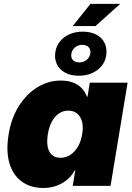

<svg xmlns="http://www.w3.org/2000/svg" viewBox="-20 -941 667 972"><path d="M199.7 10.7Q134.3 10.7 89.6 -22.2Q44.9 -55.2 27.3 -116.2Q9.8 -177.2 23.9 -261.7Q37.6 -345.2 76.7 -406Q115.7 -466.8 170.7 -500Q225.6 -533.2 287.6 -533.2Q322.8 -533.2 348.9 -523.4Q375 -513.7 392.8 -495.4Q410.6 -477.1 420.4 -451.2H422.9L434.6 -522.5H626L539.6 0H348.1L361.3 -79.1H358.9Q343.3 -50.8 319.1 -30.8Q294.9 -10.7 264.9 0Q234.9 10.7 199.7 10.7ZM286.1 -142.1Q313 -142.1 335.7 -156.7Q358.4 -171.4 374.3 -198.2Q390.1 -225.1 396 -261.7Q402.3 -298.3 395.3 -325Q388.2 -351.6 370.4 -366.2Q352.5 -380.9 325.7 -380.9Q298.8 -380.9 277.8 -366.2Q256.8 -351.6 242.4 -325Q228 -298.3 222.2 -261.7Q216.3 -225.1 221.4 -198.2Q226.6 -171.4 243.2 -156.7Q259.8 -142.1 286.1 -142.1ZM348.1 -809.1 438 -921.4H588.4L463.4 -809.1ZM379.4 -557.6Q337.9 -557.6 309.1 -573.5Q280.3 -589.4 267.3 -617.4Q254.4 -645.5 260.7 -681.2Q266.1 -710.4 284.9 -732.9Q303.7 -755.4 333.3 -768.1Q362.8 -780.8 398.4 -780.8Q439.9 -780.8 468.8 -765.1Q497.6 -749.5 510.5 -721.4Q523.4 -693.4 517.1 -657.2Q512.2 -628.4 493.2 -605.7Q474.1 -583 444.8 -570.3Q415.5 -557.6 379.4 -557.6ZM381.3 -625Q402.3 -625 418 -637.2Q433.6 -649.4 437 -669.4Q440.4 -689 429.2 -701.4Q418 -713.9 396.5 -713.9Q375.5 -713.9 360.1 -701.4Q344.7 -689 341.3 -669.4Q337.9 -649.4 348.9 -637.2Q359.9 -625 381.3 -625Z"/></svg>

Font: Inter 28pt Black
Style: Italic
Weight: 900
Italic angle: -9.3988°
Designer: Rasmus Andersson
Foundry: rsms
Version: Version 4.001;git-66647c0bb